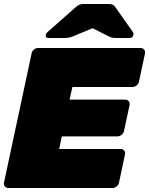

<svg xmlns="http://www.w3.org/2000/svg" viewBox="-23 -940 746 960"><path d="M19 0Q8 0 1.5 -8Q-5 -16 -3 -27L135 -673Q137 -684 146.5 -692Q156 -700 167 -700H680Q691 -700 697.5 -692Q704 -684 702 -673L672 -532Q670 -521 660 -513Q650 -505 639 -505H339L325 -442H603Q614 -442 620.5 -434Q627 -426 625 -415L597 -285Q595 -274 585 -266Q575 -258 564 -258H286L273 -195H581Q592 -195 598 -187Q604 -179 602 -168L572 -27Q570 -16 560.5 -8Q551 0 540 0ZM219 -750Q203 -750 206 -766Q208 -774 214 -779L352 -901Q364 -912 373 -916Q382 -920 393 -920H523Q534 -920 541.5 -916Q549 -912 556 -901L642 -779Q646 -774 644 -766Q641 -750 625 -750H562Q552 -750 542.5 -751Q533 -752 523 -757L440 -799L339 -757Q328 -753 318 -751.5Q308 -750 298 -750Z"/></svg>

Font: Rubik Black
Style: Italic
Weight: 900
Italic angle: -12°
Designer: Hubert and Fischer
Foundry: Hubert and Fischer
Version: Version 2.300;gftools[0.9.30]